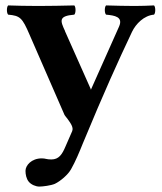

<svg xmlns="http://www.w3.org/2000/svg" viewBox="-20 -456 598 708"><path d="M242 168C258 140 273 104 285 74C365 -119 414 -227 467 -339C481 -368 511 -399 548 -402C554 -408 554 -430 548 -436C523 -435 505 -434 477 -434C442 -434 408 -435 371 -436C365 -430 365 -408 371 -402C403 -399 435 -394 419 -358L316 -127C316 -126 316 -126 315 -125C315 -126 315 -127 314 -129L221 -338C220 -339 220 -340 220 -341C202 -380 195 -397 254 -402C260 -408 260 -430 254 -436C217 -435 157 -434 121 -434C87 -434 30 -435 10 -436C4 -430 4 -408 10 -402C54 -398 62 -391 89 -328L218 -32C221 -27 225 -23 228 -19C241 -1 252 14 246 28L222 83C209 114 197 132 169 132C151 132 148 128 134 128C96 128 74 154 74 174C74 187 77 203 86 214C95 225 112 232 125 232C138 232 168 228 182 222C203 212 231 188 242 168Z"/></svg>

Font: Libertinus Serif
Style: Bold
Weight: 700
Designer: Philipp H. Poll, Khaled Hosny
Foundry: Caleb Maclennan
Version: Version 7.050;RELEASE